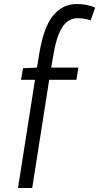

<svg xmlns="http://www.w3.org/2000/svg" viewBox="-20 -730 496 960"><path d="M226 -331 141 210H70L155 -331H85L95 -389L165 -392L175 -454Q197 -592 244.5 -651Q292 -710 364 -710Q390 -710 414 -705Q438 -700 456 -692L433 -628Q419 -633 403 -636Q387 -639 368 -639Q320 -639 290.5 -592.5Q261 -546 245 -445L236 -392H372L362 -331Z"/></svg>

Font: Georama SemiCondensed
Style: Italic
Weight: 400
Width: 4
Italic angle: -9°
Designer: Jean-Baptiste Levee
Foundry: Production Type
Version: Version 1.000